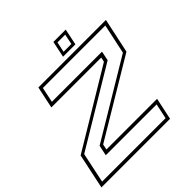

<svg xmlns="http://www.w3.org/2000/svg" viewBox="-228 -999 1166 1166"><g transform="rotate(-45 355.0 -415.5)"><path d="M-14 0 34 -226.5 536.5 -529 543 -558.5H114.5L144.5 -700H724.5L676.5 -475.5L178 -177L170.5 -141.5H605.5L575.5 0ZM14 -22H559L579.5 -119.5H143L157 -186.5L657 -486.5L698 -678.5H161.5L141 -580.5H571.5L559 -519.5L55 -217ZM382.5 -726 404.5 -831H510.5L488.5 -726ZM406 -745H473L486.5 -811.5H420Z"/></g></svg>

Font: Tourney Expanded ExtraLight
Style: Italic
Weight: 200
Width: 7
Italic angle: -12°
Designer: Tyler Finck
Foundry: Etcetera Type Co
Version: Version 1.010; ttfautohint (v1.8.3)